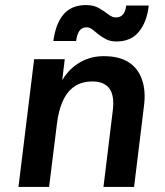

<svg xmlns="http://www.w3.org/2000/svg" viewBox="-20 -739 652 759"><path d="M53 0 115 -505H236L226 -422Q235 -438 250 -455Q265 -472 285.5 -486Q306 -500 332.5 -508.5Q359 -517 390 -517Q451 -517 488.5 -493Q526 -469 541.5 -424Q557 -379 549 -319L510 0H389L426 -303Q433 -362 412 -389.5Q391 -417 346 -417Q303 -417 274 -397Q245 -377 228 -339Q211 -301 205 -249L174 0ZM323 -631Q303 -631 293.5 -616.5Q284 -602 281 -577H191Q200 -646 231.5 -682.5Q263 -719 320 -719Q350 -719 371 -707Q392 -695 408 -682.5Q424 -670 437 -670Q456 -670 466 -681.5Q476 -693 479 -717H568Q561 -653 529.5 -614Q498 -575 440 -575Q417 -575 400 -583.5Q383 -592 369.5 -603Q356 -614 345 -622.5Q334 -631 323 -631Z"/></svg>

Font: Inclusive Sans SemiBold
Style: Italic
Weight: 600
Italic angle: -7°
Designer: Olivia King
Foundry: Olivia King
Version: Version 2.004